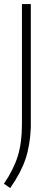

<svg xmlns="http://www.w3.org/2000/svg" viewBox="-22 -760 259 950"><path d="M-2.5 149Q45.5 78.5 66 12.2Q86.5 -54 86.5 -143.5V-740H130.5V-129Q127 -40.5 104 27.5Q81 95.5 28.5 170.5Z"/></svg>

Font: Encode Sans Semi Condensed ExLight
Style: Regular
Weight: 275
Width: 4
Designer: Multiple Designers
Foundry: Impallari Type
Version: Version 2.000